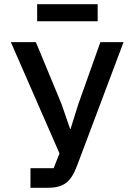

<svg xmlns="http://www.w3.org/2000/svg" viewBox="-20 -900 640 920"><path d="M126 0H203C282 0 318 -22 350 -108L572 -698H461L356 -403L318 -282H316L275 -401L152 -698H32L265 -165L237 -94H126ZM158 -798H448V-880H158Z"/></svg>

Font: IBM Mono Medium
Style: Regular
Weight: 500
Monospace: yes
Designer: Mike Abbink, Paul van der Laan, Pieter van Rosmalen
Foundry: Bold Monday
Version: Version 2.3